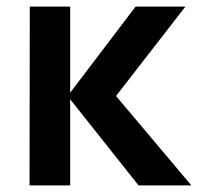

<svg xmlns="http://www.w3.org/2000/svg" viewBox="-20 -560 598 580"><path d="M69.2 0 70 -540H192V-280L389.5 -540H540L330.5 -270L558 0H398.5L192 -260V0Z"/></svg>

Font: Manrope
Style: Regular
Weight: 400
Designer: Mikhail Sharanda
Foundry: Mikhail Sharanda
Version: Version 4.503